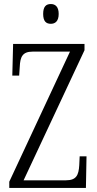

<svg xmlns="http://www.w3.org/2000/svg" viewBox="-20 -932 481 952"><path d="M232 -814C253 -814 271 -826 271 -863C271 -900 253 -912 232 -912C209 -912 194 -900 194 -863C194 -826 209 -814 232 -814ZM26 0H406L409 -157H375L373 -113C370 -64 359 -38 307 -38H97L399 -683V-714H45L41 -557H75L78 -601C80 -649 91 -676 141 -676H327L26 -31Z"/></svg>

Font: Noto Serif Bengali ExtraCondensed Light
Style: Regular
Weight: 300
Width: 2
Designer: Juan Bruce, Universal Thirst, Indian Type Foundry and the Monotype Design Team.
Foundry: Monotype Imaging Inc.
Version: Version 2.003